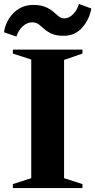

<svg xmlns="http://www.w3.org/2000/svg" viewBox="-61 -951 482 971"><path d="M4 0V-20L97 -50V-650L4 -680V-700H356V-680L263 -648V-50L356 -20V0ZM-41 -788Q-35 -827 -14.5 -858.5Q6 -890 37 -908Q68 -926 105 -926Q144 -926 168 -916Q192 -906 207.5 -892.5Q223 -879 235.5 -868.5Q248 -858 264 -858Q288 -858 309 -879.5Q330 -901 338 -931L401 -908Q390 -850 353.5 -810Q317 -770 262 -770Q224 -770 201.5 -780Q179 -790 164 -803.5Q149 -817 135.5 -827.5Q122 -838 102 -838Q75 -838 53 -817Q31 -796 22 -766Z"/></svg>

Font: Wittgenstein Extrabold
Style: Regular
Weight: 800
Designer: Jörg Drees
Foundry: Jörg Drees
Version: Version 1.303; ttfautohint (v1.8.4.7-5d5b)